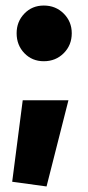

<svg xmlns="http://www.w3.org/2000/svg" viewBox="-20 -534 318 693"><path d="M138 -313Q96 -313 68 -342Q40 -371 40 -414Q40 -456 68 -485Q96 -514 138 -514Q181 -514 210 -485Q239 -456 239 -414Q239 -371 210 -342Q181 -313 138 -313ZM24 122 62 -172H227L148 139Z"/></svg>

Font: Murecho
Style: Bold
Weight: 700
Designer: Neil Summerour
Foundry: Positype
Version: Version 1.010; ttfautohint (v1.8.3)